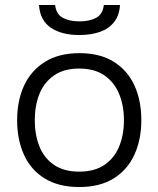

<svg xmlns="http://www.w3.org/2000/svg" viewBox="-20 -747 638 773"><path d="M299 6Q216 6 160 -28.5Q104 -63 76.5 -124Q49 -185 49 -263Q49 -342 77 -402.5Q105 -463 161 -498Q217 -533 300 -533Q383 -533 438.5 -498Q494 -463 521.5 -402.5Q549 -342 549 -263Q549 -185 521 -124Q493 -63 437.5 -28.5Q382 6 299 6ZM299 -56Q361 -56 401 -83.5Q441 -111 460 -158Q479 -205 479 -263Q479 -321 460 -368Q441 -415 401 -443Q361 -471 299 -471Q237 -471 197 -443Q157 -415 138.5 -368Q120 -321 120 -263Q120 -205 138.5 -158Q157 -111 197 -83.5Q237 -56 299 -56ZM299 -606Q228 -606 184.5 -635.5Q141 -665 137 -727H202Q206 -690 232.5 -675.5Q259 -661 300 -661Q341 -661 367.5 -675.5Q394 -690 398 -727H463Q461 -686 439.5 -658.5Q418 -631 382 -618.5Q346 -606 299 -606Z"/></svg>

Font: Onest Light
Style: Regular
Weight: 300
Designer: Dmitri Voloshin, Andrey Kudryavtsev
Foundry: Dmitri Voloshin, Andrey Kudryavtsev
Version: Version 1.000;gftools[0.9.33]